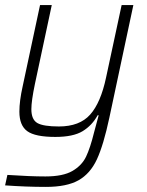

<svg xmlns="http://www.w3.org/2000/svg" viewBox="-21 -530 575 753"><path d="M-1 197 8 156Q98 162 157 162Q226 162 263 140.5Q300 119 316.5 84.5Q333 50 348 -11Q364 -70 366 -78H362Q340 -38 303 -15.5Q266 7 196 7Q117 7 86 -15.5Q55 -38 55 -92Q55 -134 68 -192L136 -510H182L116 -201Q102 -134 102 -102Q102 -61 125.5 -47.5Q149 -34 210 -34Q291 -34 332.5 -80.5Q374 -127 395 -226L456 -510H502L408 -69Q385 39 359 95Q333 151 287 177Q241 203 159 203Q81 203 -1 197Z"/></svg>

Font: Saira Semi Condensed ExtraLight
Style: Italic
Weight: 200
Width: 4
Italic angle: -12°
Designer: Hector Gatti with collaboration of the Omnibus-Type team
Foundry: Omnibus-Type
Version: Version 1.001; ttfautohint (v1.8)